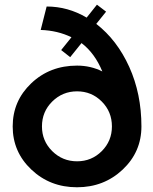

<svg xmlns="http://www.w3.org/2000/svg" viewBox="-20 -790 652 820"><path d="M391.1 -688Q480 -619.1 532 -504.2Q584 -389.2 584 -250Q584 -141.1 503.9 -65.7Q423.8 9.8 308.8 9.8Q193.8 9.8 114 -65.7Q34.2 -141.1 34.2 -250Q34.2 -358.9 113.5 -434.3Q192.9 -509.8 309.1 -509.8Q367.2 -509.8 417 -484.9Q384.8 -563 328.1 -606L279.8 -545.9L241.2 -576.2L285.2 -630.9Q226.1 -659.7 153.8 -662.1L179.2 -762.2Q270 -762.2 350.1 -714.8L394 -770L433.1 -740.2ZM458 -250Q458 -313 414.6 -356.4Q371.1 -399.9 309.1 -399.9Q247.1 -399.9 203.1 -356.4Q159.2 -313 159.2 -250Q159.2 -188 203.1 -144.5Q247.1 -101.1 309.1 -101.1Q371.1 -101.1 414.6 -144.5Q458 -188 458 -250Z"/></svg>

Font: Oakes Grotesk
Style: SemiBold
Weight: 600
Designer: Samuel Oakes
Foundry: Samuel Oakes
Version: Version 1.0 | wf-rip DC20170320